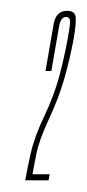

<svg xmlns="http://www.w3.org/2000/svg" viewBox="-20 -700 157 346"><path d="M25.5 -375 27 -383Q28.5 -392.5 35.2 -423Q42 -453.5 59.5 -490Q77.5 -528 86.8 -562.5Q96 -597 102.5 -633Q107.5 -660 105.8 -664.8Q104 -669.5 99 -669.5Q89.5 -669.5 86.5 -652.5Q83.5 -635.5 72.5 -572H62Q72.5 -634 76.8 -657.2Q81 -680.5 101 -680.5Q114 -680.5 116 -670.8Q118 -661 113 -631.5Q106 -593.5 95.8 -558Q85.5 -522.5 68 -485Q50.5 -448 45.2 -421.2Q40 -394.5 38.5 -386H69.5L67.5 -375Z"/></svg>

Font: Anybody UltraCondensed Thin
Style: Italic
Weight: 100
Width: 1
Italic angle: -10°
Designer: Tyler Finck
Foundry: Etcetera Type Company
Version: Version 1.010; ttfautohint (v1.8.3) -l 8 -r 50 -G 200 -x 14 